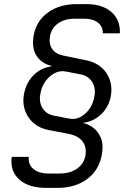

<svg xmlns="http://www.w3.org/2000/svg" viewBox="-20 -760 640 934"><path d="M206 154Q119 154 73.5 113Q28 72 37 3H120Q116 39 142 61.5Q168 84 217 84H271Q322 84 356 59.5Q390 35 396 -7Q402 -45 381 -72.5Q360 -100 313 -109L219 -127Q153 -139 119.5 -188Q86 -237 96 -298Q105 -354 140.5 -391.5Q176 -429 229 -437V-440Q183 -451 158.5 -487.5Q134 -524 143 -582Q154 -655 211 -697.5Q268 -740 353 -740H401Q478 -740 522 -701.5Q566 -663 563 -598H480Q481 -630 457 -649.5Q433 -669 390 -669H342Q294 -669 261.5 -645.5Q229 -622 223 -582Q217 -547 233.5 -522.5Q250 -498 286 -490L398 -467Q465 -453 497 -405.5Q529 -358 520 -298Q511 -241 472.5 -204.5Q434 -168 386 -163L385 -161Q406 -158 430.5 -141Q455 -124 469.5 -92Q484 -60 476 -12Q464 65 406 109.5Q348 154 260 154ZM317 -183Q345 -177 371.5 -191Q398 -205 416.5 -232.5Q435 -260 440 -296Q446 -334 427.5 -362.5Q409 -391 373 -398L301 -412Q272 -418 245.5 -404Q219 -390 200 -363Q181 -336 176 -301Q169 -262 187.5 -233Q206 -204 244 -197Z"/></svg>

Font: JetBrains Mono NL Light
Style: Italic
Weight: 300
Italic angle: -9°
Designer: Philipp Nurullin, Konstantin Bulenkov
Foundry: JetBrains
Version: Version 2.304; ttfautohint (v1.8.4.7-5d5b)